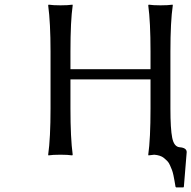

<svg xmlns="http://www.w3.org/2000/svg" viewBox="-20 -668 826 829"><path d="M672.9 -645Q707 -645 725.1 -647.9L726.1 -645Q715.8 -575.2 715.8 -444.8V-200.2Q715.8 -111.3 723.6 -72.8Q731.4 -34.2 755.9 -32.2Q786.1 -29.8 786.1 -11.2L773.9 138.2L772 141.1H740.2L737.8 138.2Q734.9 121.6 733.4 112.3Q731.9 103 728.8 88.4Q725.6 73.7 722.2 65.2Q718.8 56.6 713.9 45.4Q709 34.2 702.6 27.6Q696.3 21 688.2 14.4Q680.2 7.8 669.4 4.4Q658.7 1 646 0Q627.9 2 621.1 2.9L620.1 0Q629.9 -67.9 629.9 -200.2V-325.2H284.2V-200.2Q284.2 -71.3 293.9 0L292 2.9Q273.4 0 241.2 0Q207 0 189 2.9L188 0Q198.2 -71.3 198.2 -200.2V-444.8Q198.2 -569.8 188 -645L189.9 -647.9Q208.5 -645 241.2 -645Q274.4 -645 293 -647.9L293.9 -645Q284.2 -578.6 284.2 -444.8V-369.1H629.9V-444.8Q629.9 -573.7 620.1 -645L622.1 -647.9Q640.1 -645 672.9 -645Z"/></svg>

Font: Linear Smooth
Style: Regular
Weight: 400
Designer: Philipp H. Poll, Flanker
Foundry: Philipp H. Poll, reworked by Flanker
Version: Version 1.061 | FøM Fix